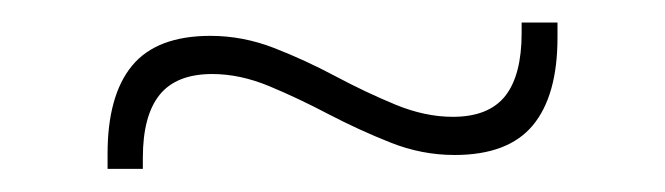

<svg xmlns="http://www.w3.org/2000/svg" viewBox="-20 -378 575 166"><path d="M373 -244Q344.5 -244 317.5 -254.8Q290.5 -265.5 264.2 -279.2Q238 -293 212.8 -303.5Q187.5 -314 163.5 -314Q132.5 -314 118 -296Q103.5 -278 103.5 -241.5V-232H73V-245Q73 -295.5 94.2 -321.2Q115.5 -347 162 -347Q190 -347 217 -336.5Q244 -326 270.2 -312Q296.5 -298 322 -287.5Q347.5 -277 371.5 -277Q402.5 -277 416.8 -295Q431 -313 431 -349.5V-358.5H462V-345.5Q462 -295.5 440.8 -269.8Q419.5 -244 373 -244Z"/></svg>

Font: Anek Bangla
Style: Extra-light
Weight: 200
Designer: Sulekha Rajkumar (Bangla), Yesha Goshar (Latin)
Foundry: Ek Type
Version: Version 1.002;March 21, 2022;FontCreator 13.0.0.2683 64-bit